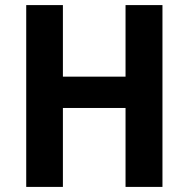

<svg xmlns="http://www.w3.org/2000/svg" viewBox="-20 -827 740 754"><path d="M618 -93V-807H473V-526H227V-807H83V-93H227V-403H473V-93Z"/></svg>

Font: Noto Sans Kannada UI SemiCondensed
Style: Bold
Weight: 700
Width: 4
Designer: Jelle Bosma - Monotype Design Team
Foundry: Monotype Imaging Inc.
Version: Version 2.005